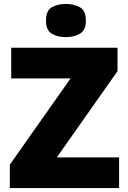

<svg xmlns="http://www.w3.org/2000/svg" viewBox="-20 -957 651 977"><path d="M586 0H30V-119L339 -558H37V-714H578V-595L269 -156H586ZM315 -937Q356 -937 386.5 -920Q417 -903 417 -852Q417 -803 386.5 -785.5Q356 -768 315 -768Q273 -768 243.5 -785.5Q214 -803 214 -852Q214 -903 243.5 -920Q273 -937 315 -937Z"/></svg>

Font: Noto Sans Cham Black
Style: Regular
Weight: 900
Version: Version 2.002